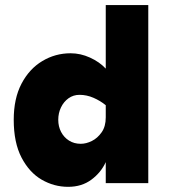

<svg xmlns="http://www.w3.org/2000/svg" viewBox="-20 -723 674 758"><path d="M249 14.6Q193.4 14.6 144.5 -13.7Q95.7 -42 64.9 -101.1Q34.2 -160.2 34.2 -250Q34.2 -334 64.9 -392.6Q95.7 -451.2 147 -481.9Q198.2 -512.7 258.8 -512.7Q297.9 -512.7 335.4 -495.6Q373 -478.5 397.5 -452.1V-703.1H565.4V0H397.5V-83Q378.9 -42 340.8 -13.7Q302.7 14.6 249 14.6ZM298.8 -155.3Q320.3 -155.3 342.8 -166.5Q365.2 -177.7 381.3 -200.7Q397.5 -223.6 397.5 -259.8V-307.6Q376 -325.2 349.1 -336.9Q322.3 -348.6 293.9 -348.6Q269.5 -348.6 250.5 -335Q231.4 -321.3 220.7 -298.8Q210 -276.4 210 -250Q210 -223.6 221.2 -202.1Q232.4 -180.7 252.4 -168Q272.5 -155.3 298.8 -155.3Z"/></svg>

Font: Sen ExtraBold
Style: Regular
Weight: 800
Version: Version 2.000;gftools[0.9.31]